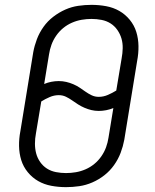

<svg xmlns="http://www.w3.org/2000/svg" viewBox="-20 -763 640 791"><path d="M252 8Q221 8 191.5 2.5Q162 -3 137.5 -17Q113 -31 94.5 -53.5Q76 -76 67.5 -103.5Q59 -131 58.5 -161.5Q58 -192 64 -223L117 -548Q122 -575 132 -601.5Q142 -628 159 -652Q176 -676 199.5 -694Q223 -712 249 -723.5Q275 -735 302.5 -739Q330 -743 357 -743Q388 -743 417.5 -737.5Q447 -732 471.5 -718Q496 -704 514.5 -681.5Q533 -659 541.5 -631.5Q550 -604 550.5 -573.5Q551 -543 545 -512L492 -187Q487 -160 477 -133.5Q467 -107 450 -83Q433 -59 410 -41Q387 -23 360.5 -11.5Q334 0 306.5 4Q279 8 252 8ZM387 -364Q406 -364 424.5 -372Q443 -380 459 -390L481 -522Q485 -543 485.5 -564Q486 -585 480.5 -604Q475 -623 463.5 -639.5Q452 -656 435.5 -666.5Q419 -677 398.5 -681Q378 -685 357 -685Q337 -685 316.5 -681.5Q296 -678 276.5 -669.5Q257 -661 240.5 -647.5Q224 -634 211.5 -616Q199 -598 192 -578.5Q185 -559 182 -539L162 -417Q176 -423 191.5 -426Q207 -429 222 -429Q238 -429 253 -425.5Q268 -422 282 -416Q296 -410 308 -402Q320 -394 332 -385.5Q344 -377 357.5 -370.5Q371 -364 387 -364ZM252 -50Q272 -50 292.5 -53.5Q313 -57 332.5 -65.5Q352 -74 368.5 -87.5Q385 -101 397.5 -119Q410 -137 417 -156.5Q424 -176 427 -196L447 -318Q433 -312 417.5 -309Q402 -306 387 -306Q371 -306 356.5 -309.5Q342 -313 328 -319Q314 -325 301.5 -333Q289 -341 277 -349.5Q265 -358 251.5 -364.5Q238 -371 222 -371Q203 -371 184.5 -363Q166 -355 150 -345L128 -213Q124 -192 124 -171Q124 -150 129 -131Q134 -112 145.5 -95.5Q157 -79 173.5 -68.5Q190 -58 210.5 -54Q231 -50 252 -50Z"/></svg>

Font: Iosevka Aile Light Oblique
Style: Regular
Weight: 300
Italic angle: -9°
Designer: Belleve Invis
Foundry: Belleve Invis
Version: Version 31.1.0; ttfautohint (v1.8.4)